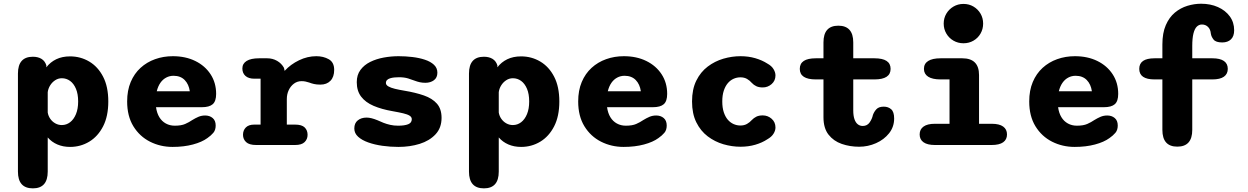

<svg xmlns="http://www.w3.org/2000/svg" viewBox="-20 -796 6849 1054"><path d="M78.5 -392Q78.5 -484.5 160.5 -484.5Q188.5 -484.5 207.8 -472.8Q227 -461 234.5 -437V-426.5Q256 -455 288.8 -470.8Q321.5 -486.5 364.5 -486.5Q422 -486.5 469.8 -458.2Q517.5 -430 546 -375Q574.5 -320 574.5 -239Q574.5 -158 546 -102.5Q517.5 -47 469.8 -18.2Q422 10.5 364.5 10.5Q326 10.5 294.8 -3Q263.5 -16.5 242 -41.5V146Q242 238 160.5 238Q78.5 238 78.5 146ZM242 -178.5Q245 -159.5 256 -143.8Q267 -128 283.5 -118.8Q300 -109.5 319.5 -109.5Q344.5 -109.5 364.8 -125Q385 -140.5 397 -169.5Q409 -198.5 409 -239Q409 -280 397 -308.5Q385 -337 364.8 -351.8Q344.5 -366.5 319.5 -366.5Q299.5 -366.5 282.8 -355.5Q266 -344.5 255.2 -327Q244.5 -309.5 242 -290Z M927.5 10.5Q860.5 10.5 803.5 -18.2Q746.5 -47 712.2 -102.8Q678 -158.5 678 -239Q678 -299.5 697.5 -345.8Q717 -392 751.5 -423.5Q786 -455 831.5 -471.2Q877 -487.5 929 -487.5Q998.5 -487.5 1052 -461.2Q1105.5 -435 1136 -388.2Q1166.5 -341.5 1166.5 -280.5Q1166.5 -240.5 1147.8 -224Q1129 -207.5 1088 -207.5H836.5Q841 -175 854.8 -152.5Q868.5 -130 890.5 -118Q912.5 -106 939.5 -106Q975 -106 996.5 -115.5Q1018 -125 1035.5 -137Q1052.5 -147.5 1069.5 -154.8Q1086.5 -162 1106 -162Q1131 -162 1147.5 -148Q1164 -134 1164 -107Q1164 -82 1151 -66.8Q1138 -51.5 1118.5 -38Q1088.5 -16 1039 -2.8Q989.5 10.5 927.5 10.5ZM840.5 -295H1022Q1016.5 -333.5 993.8 -356.8Q971 -380 932.5 -380Q911 -380 892.5 -370.2Q874 -360.5 860.8 -341.8Q847.5 -323 840.5 -295Z M1554.5 -112H1600Q1637 -112 1652.8 -96.2Q1668.5 -80.5 1668.5 -56Q1668.5 -32 1652.2 -16Q1636 0 1600 0H1386.5Q1348 0 1331 -16Q1314 -32 1314 -56Q1314 -80.5 1329.5 -96.2Q1345 -112 1375.5 -112H1410.5V-364H1376.5Q1344.5 -364 1327.5 -379.2Q1310.5 -394.5 1310.5 -420Q1310.5 -447 1334 -461.5Q1357.5 -476 1402 -476H1447Q1476.5 -476 1501 -462Q1525.5 -448 1539 -423.5L1542.5 -407Q1575.5 -443 1621.8 -465.2Q1668 -487.5 1716.5 -487.5Q1755 -487.5 1784.8 -470.8Q1814.5 -454 1814.5 -412.5Q1814.5 -373.5 1794 -352.5Q1773.5 -331.5 1739 -331.5Q1718 -331.5 1704 -334.8Q1690 -338 1677 -343Q1667 -346.5 1656.8 -348.5Q1646.5 -350.5 1635.5 -350.5Q1612 -350.5 1593.8 -337Q1575.5 -323.5 1565 -301.2Q1554.5 -279 1554.5 -252Z M2167 10.5Q2123 10.5 2080 4.5Q2037 -1.5 2001.8 -14Q1966.5 -26.5 1945.8 -45.5Q1925 -64.5 1925 -90.5Q1925 -120 1944 -135.2Q1963 -150.5 1992.5 -150.5Q2005 -150.5 2020 -146.8Q2035 -143 2052 -136Q2068 -128.5 2085.2 -121.8Q2102.5 -115 2122.5 -110.5Q2142.5 -106 2165.5 -106Q2201 -106 2220.8 -114Q2240.5 -122 2240.5 -141.5Q2240.5 -153.5 2228.5 -161Q2216.5 -168.5 2193.2 -174Q2170 -179.5 2136 -185.5Q2075 -196 2030.8 -215Q1986.5 -234 1962.5 -265.5Q1938.5 -297 1938.5 -345Q1938.5 -385 1958.8 -412.2Q1979 -439.5 2012.2 -456Q2045.5 -472.5 2086.2 -480Q2127 -487.5 2168 -487.5Q2206 -487.5 2243.8 -483Q2281.5 -478.5 2312.5 -468.2Q2343.5 -458 2362.2 -440.5Q2381 -423 2381 -397Q2381 -369.5 2362 -355.5Q2343 -341.5 2315 -341.5Q2299 -341.5 2285 -344.5Q2271 -347.5 2256.5 -353Q2241.5 -359 2220.2 -365.5Q2199 -372 2170 -372Q2157.5 -372 2144.8 -370.8Q2132 -369.5 2121.5 -366.2Q2111 -363 2104.8 -356.8Q2098.5 -350.5 2098.5 -340.5Q2098.5 -329.5 2111.8 -321.8Q2125 -314 2147.8 -308.5Q2170.5 -303 2200.5 -298Q2261 -288 2307 -272Q2353 -256 2378.5 -227Q2404 -198 2404 -149Q2404 -94 2370.8 -58.5Q2337.5 -23 2283.8 -6.2Q2230 10.5 2167 10.5Z M2554.5 -392Q2554.5 -484.5 2636.5 -484.5Q2664.5 -484.5 2683.8 -472.8Q2703 -461 2710.5 -437V-426.5Q2732 -455 2764.8 -470.8Q2797.5 -486.5 2840.5 -486.5Q2898 -486.5 2945.8 -458.2Q2993.5 -430 3022 -375Q3050.5 -320 3050.5 -239Q3050.5 -158 3022 -102.5Q2993.5 -47 2945.8 -18.2Q2898 10.5 2840.5 10.5Q2802 10.5 2770.8 -3Q2739.5 -16.5 2718 -41.5V146Q2718 238 2636.5 238Q2554.5 238 2554.5 146ZM2718 -178.5Q2721 -159.5 2732 -143.8Q2743 -128 2759.5 -118.8Q2776 -109.5 2795.5 -109.5Q2820.5 -109.5 2840.8 -125Q2861 -140.5 2873 -169.5Q2885 -198.5 2885 -239Q2885 -280 2873 -308.5Q2861 -337 2840.8 -351.8Q2820.5 -366.5 2795.5 -366.5Q2775.5 -366.5 2758.8 -355.5Q2742 -344.5 2731.2 -327Q2720.5 -309.5 2718 -290Z M3403.5 10.5Q3336.5 10.5 3279.5 -18.2Q3222.5 -47 3188.2 -102.8Q3154 -158.5 3154 -239Q3154 -299.5 3173.5 -345.8Q3193 -392 3227.5 -423.5Q3262 -455 3307.5 -471.2Q3353 -487.5 3405 -487.5Q3474.5 -487.5 3528 -461.2Q3581.5 -435 3612 -388.2Q3642.5 -341.5 3642.5 -280.5Q3642.5 -240.5 3623.8 -224Q3605 -207.5 3564 -207.5H3312.5Q3317 -175 3330.8 -152.5Q3344.5 -130 3366.5 -118Q3388.5 -106 3415.5 -106Q3451 -106 3472.5 -115.5Q3494 -125 3511.5 -137Q3528.5 -147.5 3545.5 -154.8Q3562.5 -162 3582 -162Q3607 -162 3623.5 -148Q3640 -134 3640 -107Q3640 -82 3627 -66.8Q3614 -51.5 3594.5 -38Q3564.5 -16 3515 -2.8Q3465.5 10.5 3403.5 10.5ZM3316.5 -295H3498Q3492.5 -333.5 3469.8 -356.8Q3447 -380 3408.5 -380Q3387 -380 3368.5 -370.2Q3350 -360.5 3336.8 -341.8Q3323.5 -323 3316.5 -295Z M4045 9.5Q3998 9.5 3951 -4.2Q3904 -18 3865 -47.5Q3826 -77 3802.5 -124.5Q3779 -172 3779 -239Q3779 -306 3802.5 -353.5Q3826 -401 3865 -430.5Q3904 -460 3951 -473.8Q3998 -487.5 4045 -487.5Q4088.5 -487.5 4126.2 -476.5Q4164 -465.5 4192.5 -447Q4215.5 -434.5 4226.2 -416.8Q4237 -399 4237 -382Q4237 -353 4216 -334.5Q4195 -316 4167 -316Q4146 -316 4131.8 -322.8Q4117.5 -329.5 4107 -341Q4096 -354 4080.8 -362.8Q4065.5 -371.5 4044.5 -371.5Q4025 -371.5 4007 -363.5Q3989 -355.5 3975.2 -339.2Q3961.5 -323 3953.2 -298Q3945 -273 3945 -239Q3945 -205 3953.2 -180Q3961.5 -155 3975.2 -139Q3989 -123 4007 -115Q4025 -107 4044.5 -107Q4065.5 -107 4080.8 -115.8Q4096 -124.5 4107 -137Q4118 -148.5 4132 -155.5Q4146 -162.5 4167 -162.5Q4195 -162.5 4216 -144Q4237 -125.5 4237 -96Q4237 -79 4226.2 -61.8Q4215.5 -44.5 4192.5 -31.5Q4164 -12.5 4126.2 -1.5Q4088.5 9.5 4045 9.5Z M4458.5 -360Q4370.5 -360 4370.5 -418Q4370.5 -476 4458.5 -476H4500.5V-563Q4500.5 -655 4582 -655Q4664 -655 4664 -563V-476H4780.5Q4869 -476 4869 -418Q4869 -360 4780.5 -360H4664V-190Q4664 -161 4670.5 -142Q4677 -123 4688.8 -113.8Q4700.5 -104.5 4716 -104.5Q4740.5 -104.5 4754 -124Q4767.5 -143.5 4772 -165Q4778.5 -183 4791.5 -196.8Q4804.5 -210.5 4831.5 -210.5Q4856 -210.5 4872.2 -196.2Q4888.5 -182 4888.5 -145.5Q4888.5 -99.5 4860.8 -64.5Q4833 -29.5 4789 -10Q4745 9.5 4696 9.5Q4645.5 9.5 4600.8 -6Q4556 -21.5 4528.2 -57Q4500.5 -92.5 4500.5 -152.5V-360Z M5112 -116.5H5192.5V-360H5143.5Q5098.5 -360 5075.2 -375Q5052 -390 5052 -418Q5052 -446.5 5075.2 -461.2Q5098.5 -476 5143.5 -476H5262.5Q5354.5 -476 5354.5 -384V-116.5H5424Q5466 -116.5 5487 -101.2Q5508 -86 5508 -58Q5508 -30 5487 -15Q5466 0 5424 0H5112Q5071 0 5049.8 -15Q5028.5 -30 5028.5 -58Q5028.5 -86 5049.8 -101.2Q5071 -116.5 5112 -116.5ZM5160.5 -666.5Q5160.5 -696.5 5175 -721Q5189.5 -745.5 5214.2 -760Q5239 -774.5 5269 -774.5Q5299.5 -774.5 5324 -760Q5348.5 -745.5 5362.8 -721Q5377 -696.5 5377 -666.5Q5377 -636.5 5362.8 -611.8Q5348.5 -587 5324 -572.8Q5299.5 -558.5 5269 -558.5Q5239 -558.5 5214.2 -572.8Q5189.5 -587 5175 -611.8Q5160.5 -636.5 5160.5 -666.5Z M5879.5 10.5Q5812.5 10.5 5755.5 -18.2Q5698.5 -47 5664.2 -102.8Q5630 -158.5 5630 -239Q5630 -299.5 5649.5 -345.8Q5669 -392 5703.5 -423.5Q5738 -455 5783.5 -471.2Q5829 -487.5 5881 -487.5Q5950.5 -487.5 6004 -461.2Q6057.5 -435 6088 -388.2Q6118.5 -341.5 6118.5 -280.5Q6118.5 -240.5 6099.8 -224Q6081 -207.5 6040 -207.5H5788.5Q5793 -175 5806.8 -152.5Q5820.5 -130 5842.5 -118Q5864.5 -106 5891.5 -106Q5927 -106 5948.5 -115.5Q5970 -125 5987.5 -137Q6004.5 -147.5 6021.5 -154.8Q6038.5 -162 6058 -162Q6083 -162 6099.5 -148Q6116 -134 6116 -107Q6116 -82 6103 -66.8Q6090 -51.5 6070.5 -38Q6040.5 -16 5991 -2.8Q5941.5 10.5 5879.5 10.5ZM5792.5 -295H5974Q5968.5 -333.5 5945.8 -356.8Q5923 -380 5884.5 -380Q5863 -380 5844.5 -370.2Q5826 -360.5 5812.8 -341.8Q5799.5 -323 5792.5 -295Z M6318 -360Q6234 -360 6234 -418Q6234 -476 6318 -476H6361V-552Q6361 -615 6379.8 -658Q6398.5 -701 6429.5 -726.8Q6460.5 -752.5 6498.2 -764Q6536 -775.5 6573.5 -775.5Q6625 -775.5 6666 -757.2Q6707 -739 6731 -706.2Q6755 -673.5 6755 -630Q6755 -597 6737.5 -580Q6720 -563 6689.5 -563Q6654.5 -563 6642 -578.8Q6629.5 -594.5 6627 -611.5Q6625 -635 6611.5 -648.2Q6598 -661.5 6578 -661.5Q6562 -661.5 6550 -649.8Q6538 -638 6531.5 -612Q6525 -586 6525 -543.5V-476H6635.5Q6677.5 -476 6698.8 -461.2Q6720 -446.5 6720 -418Q6720 -390 6698.8 -375Q6677.5 -360 6635.5 -360H6525V-83Q6525 9 6443 9Q6361 9 6361 -83V-360Z"/></svg>

Font: Sono Monospace
Style: Bold
Weight: 700
Designer: Tyler Finck
Foundry: Tyler Finck
Version: Version 2.112